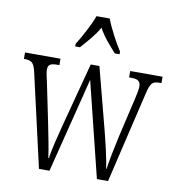

<svg xmlns="http://www.w3.org/2000/svg" viewBox="-85 -842 840 917"><g transform="rotate(10 335.5 -383.0)"><path d="M234 -619V-606H257C288 -642 318 -673 342 -716C365 -673 394 -642 426 -606H449V-619C424 -657 390 -721 373 -766H309C293 -721 258 -657 234 -619ZM62 -452 165 0H216L332 -461L446 0H500L604 -440C617 -497 627 -505 662 -505H670V-536H513V-505H526C559 -505 569 -493 569 -469C569 -457 564 -434 559 -411L515 -222C499 -150 488 -94 483 -56H481C476 -96 455 -185 443 -231L364 -534H322L239 -220C227 -173 206 -92 203 -59H200C196 -93 180 -175 170 -223L130 -417C125 -435 120 -462 120 -473C120 -496 130 -505 163 -505H175V-536H3V-505H4C39 -505 52 -497 62 -452Z"/></g></svg>

Font: Noto Serif Thai ExtraCondensed Light
Style: Regular
Weight: 300
Width: 2
Designer: Monotype Design Team
Foundry: Monotype Imaging Inc.
Version: Version 2.002